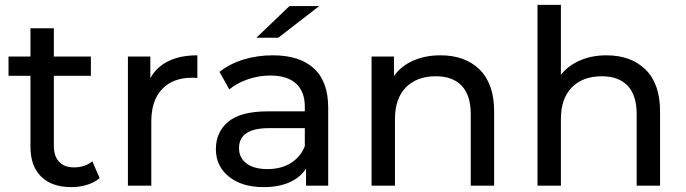

<svg xmlns="http://www.w3.org/2000/svg" viewBox="-20 -762 2816 788"><path d="M389 -31Q368 -13 337 -3.5Q306 6 273 6Q193 6 149 -37Q105 -80 105 -160V-451H15V-530H105V-646H201V-530H353V-451H201V-164Q201 -121 222.5 -98Q244 -75 284 -75Q328 -75 359 -100Z M790 -535V-442Q782 -443 768 -443Q690 -443 645.5 -396.5Q601 -350 601 -264V0H505V-530H597V-441Q622 -487 671 -511Q720 -535 790 -535Z M1327 -320V0H1236V-70Q1212 -33 1167.5 -13.5Q1123 6 1062 6Q973 6 919.5 -37Q866 -80 866 -150Q866 -220 917 -262.5Q968 -305 1079 -305H1231V-324Q1231 -386 1195 -419Q1159 -452 1089 -452Q1042 -452 997 -436.5Q952 -421 921 -395L881 -467Q922 -500 979 -517.5Q1036 -535 1100 -535Q1210 -535 1268.5 -481Q1327 -427 1327 -320ZM1231 -162V-236H1083Q961 -236 961 -154Q961 -114 992 -91Q1023 -68 1078 -68Q1133 -68 1173 -92.5Q1213 -117 1231 -162ZM1168 -737H1290L1122 -607H1032Z M2008 -305V0H1912V-294Q1912 -371 1875 -410Q1838 -449 1769 -449Q1691 -449 1646 -403.5Q1601 -358 1601 -273V0H1505V-530H1597V-450Q1626 -491 1675.5 -513Q1725 -535 1788 -535Q1889 -535 1948.5 -476.5Q2008 -418 2008 -305Z M2689 -305V0H2593V-294Q2593 -371 2556 -410Q2519 -449 2450 -449Q2372 -449 2327 -403.5Q2282 -358 2282 -273V0H2186V-742H2282V-455Q2312 -493 2360.5 -514Q2409 -535 2469 -535Q2570 -535 2629.5 -476.5Q2689 -418 2689 -305Z"/></svg>

Font: APTA Sans Medium
Style: Bold
Weight: 500
Version: Version 7.200